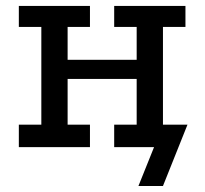

<svg xmlns="http://www.w3.org/2000/svg" viewBox="-20 -492 684 642"><path d="M43 0V-75.2H118.2V-401.9H43V-472.2H280.8V-401.9H206.1V-292H437V-401.9H361.8V-472.2H600.1V-401.9H524.9V-75.2H606.9L524.9 129.9H442.9L495.1 0H361.8V-75.2H437V-228H206.1V-75.2H280.8V0Z"/></svg>

Font: CMU Concrete
Style: Bold
Weight: 700
Version: Version 0.7.0